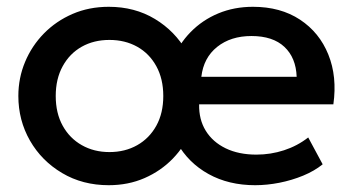

<svg xmlns="http://www.w3.org/2000/svg" viewBox="-20 -530 1038 565"><path d="M300 15Q223 15 162.8 -20.8Q102.5 -56.5 68.2 -116.2Q34 -176 34 -247.5Q34 -300.5 53.8 -347.8Q73.5 -395 109.2 -431.5Q145 -468 193.5 -489Q242 -510 300 -510Q376.5 -510 435.8 -474.2Q495 -438.5 529 -378.8Q563 -319 563 -247.5Q563 -195 543.5 -147.5Q524 -100 488.8 -63.5Q453.5 -27 405.5 -6Q357.5 15 300 15ZM302 -82.5Q348 -82.5 383.8 -102.8Q419.5 -123 440 -160Q460.5 -197 460.5 -247.5Q460.5 -298 440 -335.2Q419.5 -372.5 383.8 -392.5Q348 -412.5 302 -412.5Q256 -412.5 220.5 -392.5Q185 -372.5 164.5 -335.2Q144 -298 144 -247.5Q144 -197 164.5 -160Q185 -123 220.8 -102.8Q256.5 -82.5 302 -82.5ZM731 15Q653 15 593.8 -17.8Q534.5 -50.5 501.2 -109.5Q468 -168.5 468 -246.5Q468 -303.5 487 -351.8Q506 -400 540.8 -435.5Q575.5 -471 622.2 -490.5Q669 -510 724.5 -510Q805.5 -510 862.8 -472.2Q920 -434.5 946.2 -369.5Q972.5 -304.5 961 -223H566Q565 -178.5 585.5 -145.2Q606 -112 644.2 -93.5Q682.5 -75 734.5 -75Q776.5 -75 815.8 -87.8Q855 -100.5 887 -125.5L929.5 -46.5Q905.5 -27 872.2 -13.2Q839 0.5 802.2 7.8Q765.5 15 731 15ZM572.5 -304H853Q851 -360 817 -392Q783 -424 720 -424Q659 -424 619 -392Q579 -360 572.5 -304Z"/></svg>

Font: Geologica Thin Roman
Style: Regular
Weight: 400
Version: Version 1.010;gftools[0.9.28]